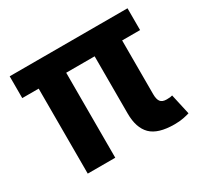

<svg xmlns="http://www.w3.org/2000/svg" viewBox="-122 -696 883 850"><g transform="rotate(-30 319.5 -271.5)"><path d="M543.9 3.4Q460.3 3.4 423.9 -32.7Q387.6 -68.9 387.6 -141.7V-514.1H528.2V-159.7Q528.2 -133.2 537.4 -121.4Q546.5 -109.6 568.6 -109.6Q580.4 -109.6 586.8 -110.4Q593.2 -111.2 598 -112.9L621.3 -8.3Q610.1 -4.6 590.1 -0.6Q570.1 3.4 543.9 3.4ZM101.5 0V-514.1H242.2V0ZM17.6 -434.5V-545.9H619.9V-434.5Z"/></g></svg>

Font: Adwaita Sans
Style: Regular
Weight: 400
Designer: Rasmus Andersson
Foundry: rsms
Version: Version 4.001;git-9221beed3